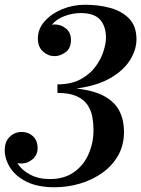

<svg xmlns="http://www.w3.org/2000/svg" viewBox="-20 -779 595 809"><path d="M502.5 -224Q502.5 -167.5 477.8 -124Q453 -80.5 411.2 -50.8Q369.5 -21 317.2 -5.5Q265 10 210 10Q139 10 92.2 -13.2Q45.5 -36.5 22.8 -72.5Q0 -108.5 0 -146.5Q0 -182 20.8 -202.5Q41.5 -223 72.5 -223Q100 -223 119.2 -204.8Q138.5 -186.5 138.5 -155Q138.5 -126.5 117.5 -108.2Q96.5 -90 69.5 -90Q61.5 -90 53 -92Q71.5 -62 107.2 -43.2Q143 -24.5 190 -24.5Q250.5 -24.5 291.5 -53.5Q332.5 -82.5 353.2 -129.8Q374 -177 374 -231.5Q374 -259 369 -286.8Q364 -314.5 348.5 -337.2Q333 -360 302.8 -373.8Q272.5 -387.5 222 -387.5V-423.5Q280 -423.5 319.2 -444.8Q358.5 -466 382 -497.8Q405.5 -529.5 416 -562.8Q426.5 -596 426.5 -620Q426.5 -668 401.8 -696Q377 -724 320 -724Q286 -724 252.5 -711.5Q219 -699 198.5 -675Q204.5 -676 210 -676Q237 -676 258 -658.8Q279 -641.5 279 -610.5Q279 -575.5 256.2 -559Q233.5 -542.5 210 -542.5Q182.5 -542.5 161 -562Q139.5 -581.5 139.5 -617Q139.5 -657 168 -689.2Q196.5 -721.5 242 -740.2Q287.5 -759 338.5 -759Q394.5 -759 443.8 -745.8Q493 -732.5 524 -700.8Q555 -669 555 -613.5Q555 -569.5 528 -526Q501 -482.5 445 -450Q389 -417.5 301.5 -406Q378 -397.5 421.8 -372.5Q465.5 -347.5 484 -309.5Q502.5 -271.5 502.5 -224Z"/></svg>

Font: Bodoni* 06pt Medium
Style: Italic
Weight: 500
Italic angle: -13°
Version: Version 2.3